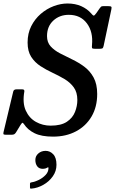

<svg xmlns="http://www.w3.org/2000/svg" viewBox="-60 -786 675 1127"><path d="M216 -574Q216 -537.5 237.2 -514Q258.5 -490.5 292 -473Q325.5 -455.5 363.2 -437.5Q401 -419.5 434.5 -394.8Q468 -370 489.2 -331.5Q510.5 -293 510.5 -234.5Q510.5 -158.5 477.5 -102.2Q444.5 -46 386 -15Q327.5 16 251.5 16Q183.5 16 143 -4Q102.5 -24 81.5 -56.5Q74.5 -66.5 71.2 -65.2Q68 -64 60.5 -52.5L34 -9Q29.5 -2 24.2 1.5Q19 5 7 5H-22.5Q-35 5 -38.2 2.8Q-41.5 0.5 -39.5 -9.5L17.5 -248Q20.5 -261.5 36 -261.5H71Q84 -261.5 83 -250Q71 -182 91.2 -137.2Q111.5 -92.5 151 -70.5Q190.5 -48.5 237.5 -48.5Q298.5 -48.5 332.5 -71.2Q366.5 -94 380.2 -128.8Q394 -163.5 394 -199Q394 -244.5 372.8 -273.5Q351.5 -302.5 318.2 -322.2Q285 -342 247.8 -359.2Q210.5 -376.5 177.5 -398Q144.5 -419.5 123.2 -452.2Q102 -485 102 -536.5Q102 -590 123.2 -632.2Q144.5 -674.5 179.2 -704.5Q214 -734.5 255.2 -750Q296.5 -765.5 336.5 -765.5Q381.5 -765.5 416.8 -749.8Q452 -734 475 -707.5Q485 -695 490 -694.5Q495 -694 505.5 -709L525 -737Q530 -743.5 533.2 -746.8Q536.5 -750 548 -750H574Q589.5 -750 593 -746.5Q596.5 -743 593.5 -730L548 -515.5Q545.5 -504 540.2 -501.8Q535 -499.5 521.5 -499.5H498.5Q482.5 -499.5 480.5 -504Q478.5 -508.5 480 -521.5Q487.5 -599 450 -649Q412.5 -699 344 -699Q289.5 -699 252.8 -665Q216 -631 216 -574ZM147.5 153Q147.5 130 165 114.8Q182.5 99.5 208 99.5Q233.5 99.5 252.5 119.5Q271.5 139.5 271.5 181.5Q271.5 218.5 249.8 249.2Q228 280 194.2 299Q160.5 318 125.5 321Q120.5 321.5 118.2 320.8Q116 320 116 314V293Q116 287.5 118.8 286Q121.5 284.5 126 284Q145 281.5 168 270Q191 258.5 207.8 240.8Q224.5 223 224.5 201Q225.5 192.5 215.5 199Q205.5 205 191.5 205Q169.5 205 158.5 190.2Q147.5 175.5 147.5 153Z"/></svg>

Font: Besley* Narrow Medium
Style: Italic
Weight: 500
Width: 4
Italic angle: -13°
Designer: Owen Earl
Foundry: indestructible type*
Version: Version 3.000; ttfautohint (v1.8.3)